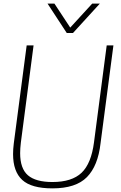

<svg xmlns="http://www.w3.org/2000/svg" viewBox="-20 -1030 666 1058"><path d="M269 8Q153 8 102.5 -38.5Q52 -85 52 -181Q52 -208 56 -240L127 -780H165L95 -245Q91 -212 91 -186Q91 -101 134 -64Q177 -27 269 -27Q376 -27 429.5 -78Q483 -129 498 -246L568 -780H605L534 -240Q520 -116 459 -54Q398 8 269 8ZM382 -848H348L242 -1010H280L367 -878L488 -1010H530Z"/></svg>

Font: Tanohe Sans ExtraLight
Style: Italic
Weight: 200
Designer: Village Type and Design LLC & Cristiano Sobral
Foundry: Cooper Hewitt Smithsonian Design Museum
Version: Version 1.00;September 29, 2021;FontCreator 13.0.0.2655 64-b